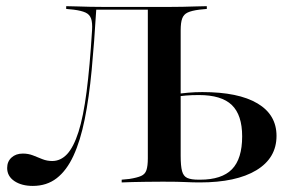

<svg xmlns="http://www.w3.org/2000/svg" viewBox="-20 -591 946 622"><path d="M502.4 -2.4Q476.6 -2.4 452.8 -2Q429 -1.6 409.3 -1.2Q389.5 -0.8 374.2 0V-8.9L399.2 -11.3Q424.2 -15.3 437.1 -21Q450 -26.6 454.4 -39.9Q458.9 -53.2 458.9 -78.2V-201.6H565.3V-86.3Q565.3 -53.2 569.8 -36.7Q574.2 -20.2 586.7 -14.5Q599.2 -8.9 623.4 -8.9H628.2Q698.4 -8.9 731.5 -42.7Q764.5 -76.6 764.5 -149.2Q764.5 -218.5 731 -250.8Q697.6 -283.1 624.2 -283.1Q600.8 -283.1 582.3 -281.5Q563.7 -279.8 547.6 -277.4V-286.3Q566.1 -288.7 589.1 -290.7Q612.1 -292.7 635.5 -292.7Q752.4 -292.7 814.1 -256Q875.8 -219.4 875.8 -150.8Q875.8 -79 810.5 -39.5Q745.2 0 627.4 0Q604.8 0 580.6 -1.2Q556.5 -2.4 512.9 -2.4ZM458.9 -201.6V-561.3L461.3 -559.7H288.7L291.9 -561.3Q285.5 -454 277 -364.1Q268.5 -274.2 254.4 -204.4Q240.3 -134.7 218.1 -86.7Q196 -38.7 163.7 -13.7Q131.5 11.3 86.3 11.3Q50 11.3 26.6 -4.4Q3.2 -20.2 3.2 -46.8Q3.2 -67.7 17.3 -80.6Q31.5 -93.5 54 -93.5Q71.8 -93.5 87.1 -87.5Q102.4 -81.5 117.3 -75.4Q132.3 -69.4 149.2 -69.4Q176.6 -69.4 197.6 -91.9Q218.5 -114.5 234.3 -163.7Q250 -212.9 260.5 -294Q271 -375 278.2 -492.7Q279.8 -517.7 275 -531Q270.2 -544.4 256.9 -550.4Q243.5 -556.5 218.5 -559.7L194.4 -562.1V-571Q209.7 -571 229.4 -570.2Q249.2 -569.4 272.6 -569Q296 -568.5 322.6 -568.5H331.5H512.9H521.8Q548.4 -568.5 571.8 -569Q595.2 -569.4 614.9 -570.2Q634.7 -571 650 -571V-562.1L625.8 -559.7Q600.8 -556.5 587.9 -550.4Q575 -544.4 570.2 -531Q565.3 -517.7 565.3 -492.7V-201.6Z"/></svg>

Font: Playfair 144pt SemiExpanded SemiBold
Style: Regular
Weight: 600
Width: 6
Designer: Claus Eggers Sørensen
Foundry: Claus Eggers Sørensen
Version: Version 2.203